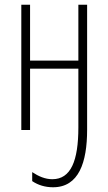

<svg xmlns="http://www.w3.org/2000/svg" viewBox="-20 -549 458 811"><path d="M348 -1V-529H311V-293H107V-529H70V0H107V-259H311V-11C311 131 279 208 201 208C171 208 143 196 116 178V216C141 233 171 242 204 242C313 242 348 137 348 -1Z"/></svg>

Font: Noto Sans ExtraCondensed ExtraLight
Style: Regular
Weight: 200
Width: 2
Designer: Monotype Design Team
Foundry: Monotype Imaging Inc.
Version: Version 2.013